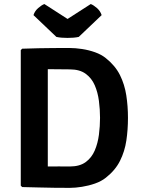

<svg xmlns="http://www.w3.org/2000/svg" viewBox="-20 -926 698 952"><path d="M614.5 -341.5Q614.5 -283 606.5 -229.2Q598.5 -175.5 575.2 -128.8Q552 -82 505 -45Q482.5 -27 451 -16Q419.5 -5 386.5 0.2Q353.5 5.5 326 5.5Q284.5 5.5 247 5Q209.5 4.5 171.5 3.5Q133.5 2.5 90 1.5L83 -5.5V-677.5L90 -684.5Q133 -686 171 -686.8Q209 -687.5 246.8 -687.8Q284.5 -688 326 -688Q353.5 -688 386.8 -683Q420 -678 451.5 -666.8Q483 -655.5 505 -637.5Q551.5 -600.5 574.8 -553.8Q598 -507 606.2 -453.2Q614.5 -399.5 614.5 -341.5ZM476 -341.5Q476 -383 470.5 -425.5Q465 -468 449.8 -503.2Q434.5 -538.5 404.8 -560.2Q375 -582 326 -582Q297.5 -582 272.2 -582.5Q247 -583 217 -583V-100.5Q247 -101 272.2 -100.8Q297.5 -100.5 326 -100.5Q375 -100.5 404.8 -122.2Q434.5 -144 449.8 -179.8Q465 -215.5 470.5 -258Q476 -300.5 476 -341.5ZM430 -906Q443.5 -901 460.5 -886.2Q477.5 -871.5 484 -851L370.5 -743Q359.5 -740.5 344.8 -739.2Q330 -738 315 -738Q300 -738 285.2 -739.2Q270.5 -740.5 259.5 -743L146 -851Q152.5 -871.5 169.5 -886.2Q186.5 -901 200 -906L315 -832Z"/></svg>

Font: Signika SemiBold
Style: Regular
Weight: 600
Designer: Anna Giedry
Foundry: Anna Giedry
Version: Version 2.001